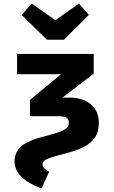

<svg xmlns="http://www.w3.org/2000/svg" viewBox="-20 -835 640 1082"><path d="M481 -751 340 -611H244L102 -751L159 -815L292 -721L425 -815ZM62 74Q62 22 100.5 -11Q139 -44 231 -67Q287 -81 316 -92Q345 -103 356.5 -115Q368 -127 368 -144Q368 -163 354.5 -171.5Q341 -180 310 -180H149V-272L324 -417H76V-531H508V-420L332 -285H369Q448 -285 492.5 -247Q537 -209 537 -142Q537 -91 513.5 -58Q490 -25 447.5 -4.5Q405 16 337 33Q286 46 261 55Q236 64 228 72Q220 80 220 91Q220 103 229 112.5Q238 122 257 133L214 227Q62 171 62 74Z"/></svg>

Font: Fira Mono
Style: Bold
Weight: 700
Monospace: yes
Designer: Carrois Corporate & Edenspiekermann AG
Foundry: Carrois Corporate GbR & Edenspiekermann AG
Version: Version 3.206